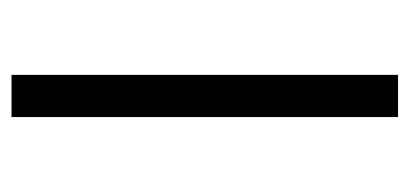

<svg xmlns="http://www.w3.org/2000/svg" viewBox="-206 -464 700 328"><g transform="rotate(-90 144.0 -300.0)"><path d="M180.1 30H108V-630.3H180.1V30Z"/></g></svg>

Font: Lohit Gujarati
Style: Regular
Weight: 400
Version: 2.92.4